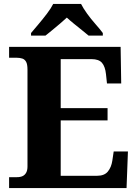

<svg xmlns="http://www.w3.org/2000/svg" viewBox="-20 -951 697 971"><path d="M26 0V-55H65Q83 -55 94.5 -60.5Q106 -66 112.5 -78Q119 -90 119 -109V-599Q119 -626 112 -638.5Q105 -651 92.5 -655Q80 -659 64 -659H26V-714H590L593 -529H521L516 -576Q512 -614 496 -633Q480 -652 443 -652H287V-404H524V-342H287V-62H471Q508 -62 525.5 -83.5Q543 -105 548 -138L555 -185H627L620 0ZM137 -784Q153 -803 175 -829Q197 -855 217.5 -882Q238 -909 249 -931H390Q401 -909 420.5 -882Q440 -855 463 -829Q486 -803 500 -784V-771H428Q415 -782 395 -798Q375 -814 354 -831Q333 -848 318 -862Q303 -848 283 -831Q263 -814 243.5 -798Q224 -782 210 -771H137Z"/></svg>

Font: Noto Serif Hentaigana EL
Style: Regular
Weight: 400
Designer: Kazuhiro Yamada
Foundry: nipponia
Version: Version 1.000